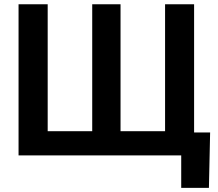

<svg xmlns="http://www.w3.org/2000/svg" viewBox="-20 -748 1049 924"><path d="M69.3 -727.5H209.5V-116.7H423.8V-727.5H560.1V-116.7H774.4V-727.5H914.1V0H69.3ZM852.1 156.2V0H811V-110.4H991.2L985.4 156.2Z"/></svg>

Font: Inter
Style: 650
Weight: 650
Designer: Rasmus Andersson
Foundry: rsms
Version: Version 4.001;git-66647c0bb